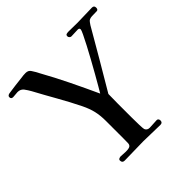

<svg xmlns="http://www.w3.org/2000/svg" viewBox="-188 -909 1080 1080"><g transform="rotate(-45 352.0 -369.5)"><path d="M704 -720Q704 -704 691.5 -703.5Q679 -703 668 -703Q660 -703 651.5 -702.5Q643 -702 635 -699Q628 -697 621.5 -688Q615 -679 611 -673Q561 -586 510.5 -500Q460 -414 409 -328Q409 -309 408.5 -290Q408 -271 408 -252Q408 -240 408 -210Q408 -180 408 -144.5Q408 -109 409 -81Q410 -53 412 -46Q419 -29 439 -29Q454 -29 468.5 -30.5Q483 -32 497 -32Q504 -32 507.5 -27Q511 -22 511 -16Q511 2 493 2Q459 2 425.5 0.5Q392 -1 358 -1Q321 -1 283.5 0.5Q246 2 209 2Q190 2 190 -17Q190 -25 197 -28Q204 -31 209 -31Q220 -31 229.5 -30Q239 -29 249 -29Q274 -29 282.5 -35Q291 -41 291.5 -54Q292 -67 292 -88V-230Q292 -274 284 -308.5Q276 -343 257 -382Q224 -449 187 -514Q150 -579 115 -644Q105 -662 91 -681Q78 -697 55 -697Q46 -697 37 -695.5Q28 -694 18 -694Q2 -694 2 -709Q2 -716 7 -719.5Q12 -723 18 -724Q44 -728 72 -731.5Q100 -735 128 -738Q145 -741 163 -741Q185 -741 195 -724Q201 -715 206.5 -705.5Q212 -696 217 -686Q261 -607 300.5 -526Q340 -445 378 -362Q384 -372 399.5 -398.5Q415 -425 435 -460.5Q455 -496 476 -534Q497 -572 515 -606.5Q533 -641 544.5 -665Q556 -689 556 -695Q556 -706 543 -706Q530 -706 517.5 -705Q505 -704 491 -704Q485 -704 480 -709Q475 -714 475 -720Q475 -731 483 -733Q491 -735 499 -735Q516 -735 534 -734.5Q552 -734 570 -734Q600 -734 628.5 -735.5Q657 -737 687 -737Q704 -737 704 -720Z"/></g></svg>

Font: Kaisei Tokumin Medium
Style: Regular
Weight: 500
Designer: Font-Kai,
Foundry: KAZUO KANAI
Version: Version 5.003